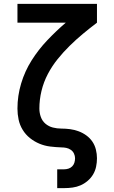

<svg xmlns="http://www.w3.org/2000/svg" viewBox="-20 -760 590 990"><path d="M275 210V113H311Q322 113 333 109.5Q344 106 352 98Q360 90 363.5 79Q367 68 367 56Q367 44 361.5 32Q356 20 345 12.5Q334 5 321.5 2.5Q309 0 296 0Q267 -1 238.5 -4.5Q210 -8 183.5 -19Q157 -30 134.5 -48Q112 -66 97 -90.5Q82 -115 76 -143Q70 -171 70 -200Q70 -266 89 -329.5Q108 -393 143 -448.5Q178 -504 223.5 -552Q269 -600 319 -643H70V-740H480V-643Q443 -615 407.5 -585.5Q372 -556 339 -523.5Q306 -491 277 -455Q248 -419 226.5 -378Q205 -337 194 -291.5Q183 -246 183 -200Q183 -178 190.5 -157Q198 -136 214.5 -122Q231 -108 252.5 -102.5Q274 -97 296 -97Q319 -97 341.5 -94Q364 -91 385.5 -83Q407 -75 425.5 -61.5Q444 -48 456.5 -29.5Q469 -11 474.5 11.5Q480 34 480 56Q480 78 475.5 99.5Q471 121 460 139.5Q449 158 432 172.5Q415 187 395.5 195.5Q376 204 354.5 207Q333 210 311 210Z"/></svg>

Font: Lode Term
Style: Bold
Weight: 700
Monospace: yes
Designer: Belleve Invis
Foundry: Belleve Invis
Version: Version 29.2.0